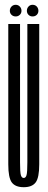

<svg xmlns="http://www.w3.org/2000/svg" viewBox="-20 -775 200 800"><path d="M79 5Q113.5 5 128.5 -14.8Q143.5 -34.5 143.5 -90.5V-675H94V-98.5Q94 -56.5 90.5 -45Q87 -33.5 79 -33.5Q70.5 -33.5 67 -45Q63.5 -56.5 63.5 -98.5V-675H14.5V-90.5Q14.5 -34.5 29.2 -14.8Q44 5 79 5ZM45.5 -706.5Q55.5 -706.5 62.5 -713.2Q69.5 -720 69.5 -730Q69.5 -740.5 62.5 -747.8Q55.5 -755 45.5 -755Q35 -755 28 -747.8Q21 -740.5 21 -730Q21 -720 28 -713.2Q35 -706.5 45.5 -706.5ZM115.5 -706.5Q126.5 -706.5 133.2 -713.2Q140 -720 140 -730Q140 -740.5 133.2 -747.8Q126.5 -755 115.5 -755Q105.5 -755 98.8 -747.8Q92 -740.5 92 -730Q92 -720 98.8 -713.2Q105.5 -706.5 115.5 -706.5Z"/></svg>

Font: Anybody UltraCondensed Light
Style: Regular
Weight: 300
Width: 1
Version: Version 1.113;gftools[0.9.25]